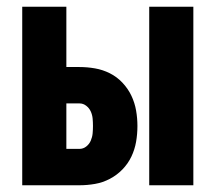

<svg xmlns="http://www.w3.org/2000/svg" viewBox="-20 -550 640 570"><path d="M423 0V-530H554V0ZM46 0V-530H177V-351H216Q239 -351 262 -347Q285 -343 306 -332.5Q327 -322 343.5 -304.5Q360 -287 370 -266Q380 -245 384 -222Q388 -199 388 -176Q388 -152 384 -129Q380 -106 370 -85Q360 -64 343.5 -47Q327 -30 306 -19Q285 -8 262 -4Q239 0 216 0ZM177 -108H216Q227 -108 236 -115Q245 -122 249.5 -132.5Q254 -143 255 -154Q256 -165 256 -176Q256 -187 255 -198Q254 -209 249.5 -219Q245 -229 236 -236Q227 -243 216 -243H177Z"/></svg>

Font: Iosevka Curly Heavy Extended
Style: Regular
Weight: 900
Width: 7
Monospace: yes
Designer: Belleve Invis
Foundry: Belleve Invis
Version: Version 11.1.0; ttfautohint (v1.8.3)